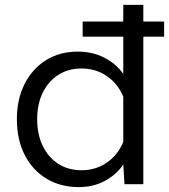

<svg xmlns="http://www.w3.org/2000/svg" viewBox="-20 -753 691 785"><path d="M484 -451V-733H566V0H489L484 -80Q455 -38 408 -13Q361 12 302 12Q228 12 171 -22Q114 -56 81.5 -118.5Q49 -181 49 -266Q49 -347 80.5 -409.5Q112 -472 168 -507Q224 -542 298 -542Q358 -542 406 -517.5Q454 -493 484 -451ZM314 -57Q371 -57 416.5 -88Q462 -119 484 -173V-358Q462 -411 416.5 -442Q371 -473 314 -473Q259 -473 218.5 -447Q178 -421 155 -374.5Q132 -328 132 -265Q132 -203 155 -156Q178 -109 218.5 -83Q259 -57 314 -57ZM318 -603V-665H651V-603Z"/></svg>

Font: Azeret Mono Thin Light
Style: Regular
Weight: 300
Version: Version 1.002